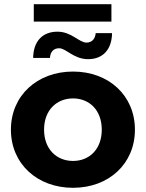

<svg xmlns="http://www.w3.org/2000/svg" viewBox="-20 -887 695 915"><path d="M141 -784H511V-867H141ZM400 -605C471 -605 513 -652 514 -729H436C434 -703 419 -684 392 -684C357 -684 321 -736 254 -736C183 -736 139 -691 138 -611H218C220 -640 235 -657 262 -657C295 -657 331 -605 400 -605ZM328 8C499 8 623 -107 623 -269C623 -431 499 -546 328 -546C157 -546 32 -431 32 -269C32 -107 157 8 328 8ZM328 -120C250 -120 190 -176 190 -269C190 -362 250 -418 328 -418C406 -418 465 -362 465 -269C465 -176 406 -120 328 -120Z"/></svg>

Font: AWKNG-Font
Style: Bold
Weight: 700
Designer: Awakening Church
Foundry: Awakening Church
Version: Version 1.700;PS 001.700;hotconv 1.0.88;makeotf.lib2.5.64775